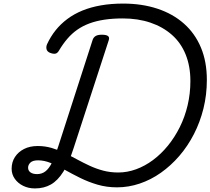

<svg xmlns="http://www.w3.org/2000/svg" viewBox="-20 -1035 1176 1073"><path d="M175 18Q139 18 109.5 3.5Q80 -11 62.5 -36Q45 -61 45 -92Q45 -129 63.5 -157.5Q82 -186 114.5 -202.5Q147 -219 191 -219Q231 -219 267.5 -208.5Q304 -198 339 -181Q374 -164 409 -145Q444 -126 480.5 -109Q517 -92 556.5 -81.5Q596 -71 641 -71Q691 -71 740.5 -89Q790 -107 835 -140.5Q880 -174 918 -220.5Q956 -267 984.5 -324Q1013 -381 1028.5 -446.5Q1044 -512 1044 -582Q1044 -665 1017.5 -730.5Q991 -796 940.5 -840.5Q890 -885 820.5 -908.5Q751 -932 666 -932Q610 -932 563.5 -925Q517 -918 479.5 -904Q442 -890 412 -869Q382 -848 357 -819Q332 -790 310 -753Q301 -737 289 -735Q277 -733 259 -740Q243 -747 240 -760.5Q237 -774 243 -788Q263 -831 291 -866Q319 -901 356.5 -929Q394 -957 440.5 -976Q487 -995 544 -1005Q601 -1015 668 -1015Q773 -1015 859.5 -986.5Q946 -958 1008 -903Q1070 -848 1103 -769Q1136 -690 1136 -588Q1136 -505 1117 -428.5Q1098 -352 1063.5 -285Q1029 -218 982 -163.5Q935 -109 879 -69.5Q823 -30 760.5 -9Q698 12 634 12Q576 12 525 -3Q474 -18 428.5 -40.5Q383 -63 342 -86Q301 -109 264 -124Q227 -139 193 -139Q163 -139 150 -126.5Q137 -114 137 -98Q137 -81 150.5 -71.5Q164 -62 187 -62Q214 -62 234 -77.5Q254 -93 271 -127Q288 -161 306 -218L498 -813Q503 -827 515 -834Q527 -841 549 -841Q573 -841 583 -834Q593 -827 588 -811L391 -206Q365 -125 334 -75.5Q303 -26 264.5 -4Q226 18 175 18Z"/></svg>

Font: Playwrite BE VLG
Style: Regular
Weight: 400
Designer: Veronika Burian, José Scaglione
Foundry: TypeTogether
Version: Version 1.002